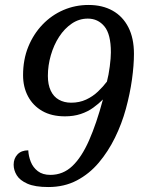

<svg xmlns="http://www.w3.org/2000/svg" viewBox="-20 -744 599 774"><path d="M175 10Q121 10 90.5 -3.5Q60 -17 47.5 -37.5Q35 -58 35 -80Q35 -105 50.5 -121.5Q66 -138 94 -138Q95 -115 104 -92Q113 -69 132.5 -54Q152 -39 183 -39Q234 -39 271.5 -74.5Q309 -110 339 -178Q369 -246 395 -343Q378 -326 356 -310Q334 -294 305.5 -284.5Q277 -275 242 -275Q188 -275 150.5 -296.5Q113 -318 93 -355.5Q73 -393 73 -441Q73 -504 94 -555.5Q115 -607 151.5 -645Q188 -683 235.5 -703.5Q283 -724 337 -724Q393 -724 434 -701Q475 -678 497.5 -634Q520 -590 520 -527Q520 -481 512 -423.5Q504 -366 487.5 -305.5Q471 -245 443.5 -189Q416 -133 378 -88Q340 -43 289.5 -16.5Q239 10 175 10ZM267 -330Q300 -330 327 -342.5Q354 -355 375 -375Q396 -395 411 -415Q418 -441 422.5 -476Q427 -511 427 -533Q427 -606 401 -637.5Q375 -669 334 -669Q299 -669 269.5 -649Q240 -629 218.5 -596Q197 -563 185 -521.5Q173 -480 173 -438Q173 -403 184.5 -378.5Q196 -354 217.5 -342Q239 -330 267 -330Z"/></svg>

Font: Noto Serif Tamil
Style: Italic
Weight: 400
Italic angle: -12°
Designer: Indian Type Foundry, Tom Grace, and the Monotype Design Team
Foundry: Monotype Imaging Inc.
Version: Version 2.003